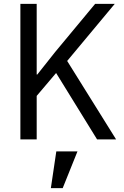

<svg xmlns="http://www.w3.org/2000/svg" viewBox="-20 -718 640 989"><path d="M269 -342 169 -224V0H85V-698H169V-334H172L264 -450L470 -698H571L326 -404L578 0H480ZM270 62H379L303 251H242Z"/></svg>

Font: IBM Plex Mono
Style: Regular
Weight: 400
Monospace: yes
Designer: Mike Abbink, Paul van der Laan, Pieter van Rosmalen
Foundry: Bold Monday
Version: Version 2.3